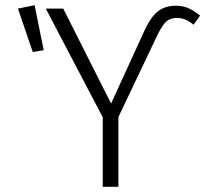

<svg xmlns="http://www.w3.org/2000/svg" viewBox="-20 -718 789 738"><path d="M375 -267 156 -685H223L407 -320L536 -602Q559 -652 586.5 -674Q614 -696 656 -696Q684 -696 705.5 -686Q727 -676 749 -658L724 -623Q708 -636 693 -642.5Q678 -649 659 -649Q635 -649 619.5 -635.5Q604 -622 585 -583L435 -268V0H375ZM148 -525 106 -518 49 -685 113 -698Z"/></svg>

Font: Fira Sans Light
Style: Regular
Weight: 300
Designer: bBox Type GmbH & Carrois Corporate GbR & Edenspiekermann AG
Foundry: bBox Type GmbH & Carrois Corporate GbR & Edenspiekermann AG
Version: Version 4.301